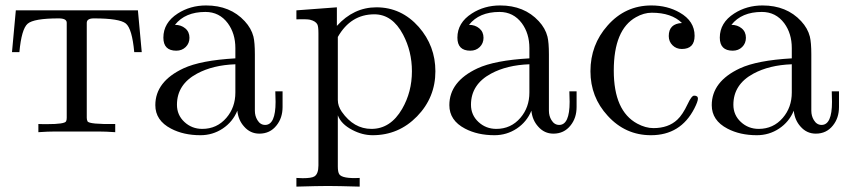

<svg xmlns="http://www.w3.org/2000/svg" viewBox="-20 -489 3152 711"><path d="M504.9 -295.9H477.1Q469.2 -382.8 446 -401.9Q422.9 -420.9 327.6 -420.9Q301.3 -420.9 301.3 -404.3V-52.7Q301.3 -45.4 304.2 -39.6Q310.1 -28.3 406.7 -29.8V0.5Q371.1 -2 345.2 -2H183.6Q157.7 -2 122.1 0.5V-29.8Q128.4 -29.8 140.1 -29.3Q149.9 -29.3 154.8 -29.3Q219.2 -29.3 224.6 -39.6Q227.1 -43.9 227.1 -52.7V-404.8Q227.1 -420.9 197.3 -420.9Q105 -420.9 82.3 -401.1Q59.6 -381.3 51.8 -295.9H24.4L38.6 -450.7H490.7Z M1026.4 -92.8Q1026.4 -52.2 1003.9 -24.4Q980 5.9 940.4 5.9Q906.7 5.9 883.8 -20.5Q862.3 -44.4 858.9 -79.1Q841.8 -37.6 804.7 -12.9Q767.6 11.7 722.2 11.7Q659.7 11.7 613.3 -12.7Q555.2 -43 555.2 -99.6Q555.2 -187 659.2 -235.8Q723.1 -265.6 851.6 -272.9V-311Q851.6 -364.7 823.7 -402.8Q792.5 -444.8 740.7 -444.8Q665.5 -444.8 627.9 -397Q650.4 -397 666 -384Q681.6 -371.1 681.6 -349.1Q681.6 -328.6 667.7 -314.9Q653.8 -301.3 632.8 -301.3Q585 -301.3 585 -349.6Q585 -404.8 638.2 -439Q684.6 -468.8 743.2 -468.8Q832.5 -468.8 886.2 -410.6Q910.6 -384.3 918.5 -353.5Q923.8 -331.5 923.8 -287.6V-79.1Q923.8 -59.6 933.1 -44.4Q943.8 -26.4 961.9 -26.4Q1000.5 -26.4 1000.5 -111.8Q1000.5 -125.5 999.5 -150.9H1026.4ZM851.6 -146.5V-251Q768.1 -248 709.5 -216.3Q635.3 -176.3 635.3 -101.1Q635.3 -63 662.8 -37.4Q690.4 -11.7 729 -11.7Q783.2 -11.7 818.4 -52.7Q851.6 -91.3 851.6 -146.5Z M1592.3 -225.1Q1592.3 -127.9 1524.4 -58.1Q1456.5 11.7 1359.9 11.7Q1321.8 11.7 1284.7 -7.8Q1243.2 -29.3 1231 -62V127.4Q1231 147.9 1236.3 156.2Q1247.6 173.3 1312 169.9V202.1Q1229.5 199.7 1194.3 199.7Q1158.7 199.7 1077.6 202.1V169.9Q1095.7 170.9 1100.6 170.9Q1134.3 170.9 1144.5 164.1Q1159.2 154.8 1159.2 123.5V-365.7Q1159.2 -390.6 1155.3 -398.4Q1149.4 -410.6 1127.9 -416Q1116.7 -418.5 1077.6 -417.5V-450.7L1227.5 -461.9V-393.1Q1289.6 -461.9 1374 -461.9Q1466.3 -461.9 1530.8 -389.2Q1592.3 -318.8 1592.3 -225.1ZM1505.4 -225.1Q1505.4 -298.8 1472.7 -360.8Q1433.1 -436 1366.2 -436Q1278.8 -436 1231 -352.1V-118.7Q1231 -96.2 1245.6 -75.2Q1290 -11.7 1355.5 -11.7Q1426.3 -11.7 1469.2 -85.9Q1505.4 -148.4 1505.4 -225.1Z M2115.2 -92.8Q2115.2 -52.2 2092.8 -24.4Q2068.8 5.9 2029.3 5.9Q1995.6 5.9 1972.7 -20.5Q1951.2 -44.4 1947.8 -79.1Q1930.7 -37.6 1893.6 -12.9Q1856.4 11.7 1811 11.7Q1748.5 11.7 1702.1 -12.7Q1644 -43 1644 -99.6Q1644 -187 1748 -235.8Q1812 -265.6 1940.4 -272.9V-311Q1940.4 -364.7 1912.6 -402.8Q1881.3 -444.8 1829.6 -444.8Q1754.4 -444.8 1716.8 -397Q1739.3 -397 1754.9 -384Q1770.5 -371.1 1770.5 -349.1Q1770.5 -328.6 1756.6 -314.9Q1742.7 -301.3 1721.7 -301.3Q1673.8 -301.3 1673.8 -349.6Q1673.8 -404.8 1727.1 -439Q1773.4 -468.8 1832 -468.8Q1921.4 -468.8 1975.1 -410.6Q1999.5 -384.3 2007.3 -353.5Q2012.7 -331.5 2012.7 -287.6V-79.1Q2012.7 -59.6 2022 -44.4Q2032.7 -26.4 2050.8 -26.4Q2089.4 -26.4 2089.4 -111.8Q2089.4 -125.5 2088.4 -150.9H2115.2ZM1940.4 -146.5V-251Q1856.9 -248 1798.3 -216.3Q1724.1 -176.3 1724.1 -101.1Q1724.1 -63 1751.7 -37.4Q1779.3 -11.7 1817.9 -11.7Q1872.1 -11.7 1907.2 -52.7Q1940.4 -91.3 1940.4 -146.5Z M2564.5 -124Q2564.5 -113.3 2551.3 -87.4Q2500.5 11.7 2390.6 11.7Q2295.9 11.7 2230.5 -60.1Q2166.5 -129.4 2166.5 -225.1Q2166.5 -323.2 2230 -394.5Q2295.4 -468.8 2392.1 -468.8Q2451.2 -468.8 2497.1 -442.4Q2552.2 -411.1 2552.2 -356.4Q2552.2 -307.6 2504.9 -307.6Q2484.4 -307.6 2470.5 -321.3Q2456.5 -335 2456.5 -355.5Q2456.5 -401.4 2505.4 -403.8Q2466.8 -441.9 2393.6 -441.9Q2364.3 -441.9 2335 -425.3Q2252.9 -379.4 2252.9 -227.5Q2252.9 -78.1 2339.8 -31.2Q2370.6 -14.6 2399.9 -14.6Q2455.1 -14.6 2488.3 -45.9Q2507.8 -64 2526.4 -103.5Q2541 -134.8 2550.3 -134.8Q2564.5 -134.8 2564.5 -124Z M3086.9 -92.8Q3086.9 -52.2 3064.5 -24.4Q3040.5 5.9 3001 5.9Q2967.3 5.9 2944.3 -20.5Q2922.9 -44.4 2919.4 -79.1Q2902.3 -37.6 2865.2 -12.9Q2828.1 11.7 2782.7 11.7Q2720.2 11.7 2673.8 -12.7Q2615.7 -43 2615.7 -99.6Q2615.7 -187 2719.7 -235.8Q2783.7 -265.6 2912.1 -272.9V-311Q2912.1 -364.7 2884.3 -402.8Q2853 -444.8 2801.3 -444.8Q2726.1 -444.8 2688.5 -397Q2710.9 -397 2726.6 -384Q2742.2 -371.1 2742.2 -349.1Q2742.2 -328.6 2728.3 -314.9Q2714.4 -301.3 2693.4 -301.3Q2645.5 -301.3 2645.5 -349.6Q2645.5 -404.8 2698.7 -439Q2745.1 -468.8 2803.7 -468.8Q2893.1 -468.8 2946.8 -410.6Q2971.2 -384.3 2979 -353.5Q2984.4 -331.5 2984.4 -287.6V-79.1Q2984.4 -59.6 2993.7 -44.4Q3004.4 -26.4 3022.5 -26.4Q3061 -26.4 3061 -111.8Q3061 -125.5 3060.1 -150.9H3086.9ZM2912.1 -146.5V-251Q2828.6 -248 2770 -216.3Q2695.8 -176.3 2695.8 -101.1Q2695.8 -63 2723.4 -37.4Q2751 -11.7 2789.6 -11.7Q2843.8 -11.7 2878.9 -52.7Q2912.1 -91.3 2912.1 -146.5Z"/></svg>

Font: Kurinto Book Core
Style: Regular
Weight: 400
Designer: Kurinto was developed by Clint Goss from a range of fonts that are compatible with the SIL Open Font License Version 1.1
Foundry: Clinton F. Goss
Version: Version 2.196; July 25, 2020